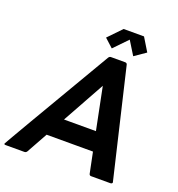

<svg xmlns="http://www.w3.org/2000/svg" viewBox="-188 -1055 1101 1187"><g transform="rotate(20 362.5 -462.0)"><path d="M477 -272 421 -550 267 -272ZM670 0H544Q534 0 531 -10L503 -147H198L122 -10Q116 0 105 0H-19Q-28 0 -28 -6Q-28 -10 392 -724Q398 -734 408 -734H501Q512 -734 515 -724L684 -9Q682 0 670 0ZM535 -786 480 -875 394 -786 338 -837 422 -924H556L609 -837Z"/></g></svg>

Font: YamahaIndonesia935. App
Style: Bold Italic
Weight: 700
Italic angle: -10°
Designer: Dalton Maag Ltd
Foundry: Dalton Maag Ltd
Version: Version 1.002; January 01, 2024; Regular/Italic